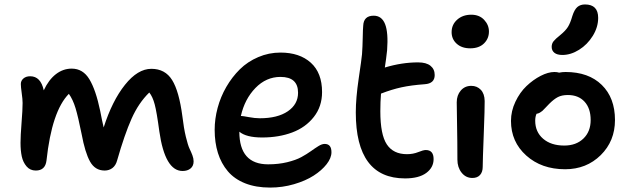

<svg xmlns="http://www.w3.org/2000/svg" viewBox="-20 -785 2821 859"><path d="M140.1 -22Q114.7 -22 98.9 -40.5Q83 -59.1 77.4 -85.2Q71.8 -111.3 71.8 -146Q71.8 -176.8 76.4 -235.4Q81.1 -293.9 81.1 -324.2Q81.1 -340.8 77.1 -368.7Q73.2 -396.5 73.2 -409.2Q73.2 -423.8 84.7 -433.8Q96.2 -443.8 115.2 -443.8Q162.1 -443.8 175.8 -380.9Q197.8 -428.2 230 -453.1Q262.2 -478 300.8 -478Q351.1 -478 379.9 -430.4Q408.7 -382.8 428.2 -289.1Q437 -242.7 443.8 -214.8Q481.9 -334 539.1 -405.5Q596.2 -477.1 657.2 -477.1Q718.8 -477.1 750 -427Q781.2 -377 795.9 -265.1Q802.2 -211.4 811.5 -173.1Q820.8 -134.8 828.1 -119.6Q835.4 -104.5 840.8 -90.3Q846.2 -76.2 846.2 -63Q846.2 -42.5 832.5 -31.2Q818.8 -20 796.9 -20Q718.3 -20 692.9 -196.8Q681.2 -284.2 672.1 -318.1Q663.1 -352.1 647.9 -371.1Q600.1 -324.7 568.6 -253.9Q537.1 -183.1 503.9 -66.9Q498 -44.9 483.2 -33.4Q468.3 -22 448.2 -22Q405.3 -22 382.8 -62.3Q360.4 -102.5 345.2 -185.1Q329.6 -262.7 317.9 -301.3Q306.2 -339.8 288.1 -365.2Q211.9 -288.1 188 -66.9Q182.6 -22 140.1 -22Z M1188.5 54.2Q1125 54.2 1076.9 35.2Q1028.8 16.1 999.3 -18.8Q969.7 -53.7 955.1 -100.3Q940.4 -147 940.4 -204.1Q940.4 -252.9 953.6 -302.2Q966.8 -351.6 992.4 -396Q1018.1 -440.4 1053 -474.9Q1087.9 -509.3 1135.3 -529.5Q1182.6 -549.8 1234.9 -549.8Q1320.3 -549.8 1370.6 -504.4Q1420.9 -459 1420.9 -373Q1420.9 -308.6 1384 -261.7Q1347.2 -214.8 1287.4 -192.4Q1227.5 -169.9 1152.8 -169.9Q1081.5 -169.9 1050.8 -195.8Q1050.8 -49.8 1179.7 -49.8Q1226.1 -49.8 1264.9 -59.3Q1303.7 -68.8 1327.9 -82Q1352.1 -95.2 1370.8 -108.6Q1389.6 -122.1 1405 -131.6Q1420.4 -141.1 1432.6 -141.1Q1462.9 -141.1 1462.9 -104Q1462.9 -78.1 1441.2 -50.3Q1419.4 -22.5 1383.3 0.7Q1347.2 23.9 1295.4 39.1Q1243.7 54.2 1188.5 54.2ZM1059.6 -266.1Q1066.4 -266.1 1093.3 -261Q1120.1 -255.9 1142.6 -255.9Q1221.7 -255.9 1267.6 -287.1Q1313.5 -318.4 1313.5 -370.1Q1313.5 -440.9 1234.9 -440.9Q1170.9 -440.9 1122.8 -391.4Q1074.7 -341.8 1057.6 -266.1Z M1792 13.2Q1571.8 13.2 1571.8 -282.2Q1571.8 -345.2 1584.7 -432.9Q1597.7 -520.5 1599.6 -542Q1602.1 -575.7 1602.8 -615.7Q1603.5 -655.8 1605 -669.9Q1606.9 -714.8 1651.9 -714.8Q1688 -714.8 1702.9 -677Q1717.8 -639.2 1711.9 -560.1Q1707.5 -519.5 1701.7 -482.9Q1777.8 -505.9 1850.6 -505.9Q1887.2 -505.9 1906 -490.7Q1924.8 -475.6 1924.8 -449.2Q1924.8 -411.1 1879.9 -408.2Q1819.3 -403.8 1775.9 -394.3Q1732.4 -384.8 1684.6 -366.2Q1681.6 -330.1 1681.6 -287.1Q1681.6 -182.6 1710.7 -138.9Q1739.7 -95.2 1800.8 -95.2Q1828.1 -95.2 1851.1 -104.5Q1874 -113.8 1884.8 -113.8Q1919.9 -113.8 1919.9 -73.2Q1919.9 -35.6 1887 -11.2Q1854 13.2 1792 13.2Z M2083.5 -568.8Q2045.9 -568.8 2023.2 -589.4Q2000.5 -609.9 2000.5 -641.1Q2000.5 -674.8 2025.4 -697Q2050.3 -719.2 2088.4 -719.2Q2124.5 -719.2 2146 -696.3Q2167.5 -673.3 2167.5 -644Q2167.5 -612.3 2145.3 -590.6Q2123 -568.8 2083.5 -568.8ZM2093.3 11.2Q2064 11.2 2045.2 -12.5Q2026.4 -36.1 2026.4 -70.8Q2026.4 -150.4 2024.9 -225.1Q2023.4 -299.8 2023.4 -327.1Q2023.4 -358.9 2041.5 -379.9Q2059.6 -400.9 2088.4 -400.9Q2114.3 -400.9 2131.1 -383.3Q2147.9 -365.7 2148.4 -333Q2148.9 -304.2 2144.3 -184.6Q2139.6 -64.9 2139.6 -38.1Q2139.6 -15.6 2127.7 -2.2Q2115.7 11.2 2093.3 11.2Z M2496.1 -539.1Q2472.7 -539.1 2460.4 -548.8Q2448.2 -558.6 2448.2 -575.2Q2448.2 -589.8 2456.5 -600.3Q2464.8 -610.8 2486.3 -627.9Q2510.3 -647.5 2521 -664.8Q2531.7 -682.1 2540.5 -712.9Q2549.8 -742.2 2563.2 -753.7Q2576.7 -765.1 2597.2 -765.1Q2656.2 -765.1 2656.2 -705.1Q2656.2 -663.6 2632.1 -624.5Q2607.9 -585.4 2570.8 -562.3Q2533.7 -539.1 2496.1 -539.1ZM2508.3 -27.8Q2402.8 -27.8 2334.5 -89.1Q2266.1 -150.4 2266.1 -244.1Q2266.1 -288.1 2285.9 -329.8Q2305.7 -371.6 2335.4 -399.9Q2365.2 -428.2 2398.9 -445.6Q2432.6 -462.9 2460.4 -462.9Q2472.7 -462.9 2481.4 -460Q2496.1 -462.9 2510.3 -462.9Q2613.3 -462.9 2672.4 -405Q2731.4 -347.2 2731.4 -248Q2731.4 -153.8 2667.5 -90.8Q2603.5 -27.8 2508.3 -27.8ZM2374.5 -245.1Q2374.5 -194.8 2409.9 -164.3Q2445.3 -133.8 2504.4 -133.8Q2557.6 -133.8 2590.1 -165Q2622.6 -196.3 2622.6 -248Q2622.6 -300.3 2595.2 -330.1Q2567.9 -359.9 2520.5 -359.9Q2493.7 -359.9 2475.8 -350.6Q2458 -341.3 2437.5 -320.8Q2431.2 -314.5 2420.9 -303.5Q2410.6 -292.5 2406.5 -288.8Q2402.3 -285.2 2395.3 -281Q2388.2 -276.9 2380.4 -275.9Q2374.5 -262.7 2374.5 -245.1Z"/></svg>

Font: Shantell Sans Irregular
Style: Regular
Weight: 500
Designer: Stephen Nixon, Anya Danilova, Shantell Martin
Foundry: Arrow Type
Version: Version 1.006;[9816181b4]